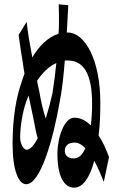

<svg xmlns="http://www.w3.org/2000/svg" viewBox="-20 -826 540 886"><path d="M295 -802 251 -806C252 -775 252 -761 252 -712C252 -699 251 -685 250 -670C201 -655 160 -613 129 -561C119 -614 109 -670 103 -725L66 -665C75 -596 79 -575 85 -539C87 -522 90 -505 93 -486C88 -474 84 -461 80 -448C55 -379 38 -281 38 -163C38 -38 66 24 101 24C166 24 225 -179 256 -359C267 -414 274 -481 279 -546C283 -547 286 -547 290 -547C364 -548 405 -489 405 -347C405 -314 403 -279 399 -247C377 -269 352 -283 323 -283C277 -283 245 -194 245 -115C245 -14 275 40 322 40C364 40 395 -9 415 -84C433 -51 448 -14 459 13L483 -101C471 -135 455 -171 435 -201C441 -249 443 -300 443 -352C443 -548 373 -676 292 -676H288C289 -686 289 -696 290 -706ZM73 -191C73 -249 87 -327 109 -378L112 -385C120 -345 128 -307 135 -275C141 -240 147 -212 154 -188C137 -155 119 -135 103 -135C88 -135 73 -164 73 -191ZM151 -453C175 -489 205 -520 240 -535C235 -487 229 -438 222 -395C213 -355 202 -315 191 -279C180 -313 170 -352 161 -406C158 -420 154 -436 151 -453ZM279 -131C279 -152 294 -168 324 -168C342 -168 359 -158 374 -142C361 -113 344 -95 321 -95C294 -95 279 -108 279 -131Z"/></svg>

Font: 寒蝉无机体 CompactMedium
Style: Regular
Weight: 500
Width: 3
Designer: ChillTanhei {Warren2060}; 
Source Han Sans {Ryoko NISHIZUKA 西塚涼子 (kana, bopomofo & ideographs); Paul D. Hunt (Latin, Gre
Foundry: ChillType&Adobe
Version: Version 1.000;Glyphs 3.1.1 (3135)